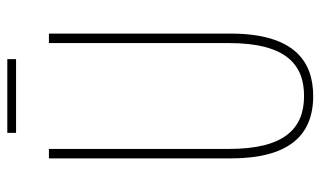

<svg xmlns="http://www.w3.org/2000/svg" viewBox="-196 -672 878 526"><g transform="rotate(-90 243.0 -409.0)"><path d="M344 -828H142V-804H344ZM414 -217V-714H388V-221C388 -63 328 -15 243 -15C152 -15 98 -71 98 -221V-714H72V-217C72 -59 133 10 243 10C338 10 414 -42 414 -217Z"/></g></svg>

Font: Noto Sans Arabic ExtCond Thin
Style: Regular
Weight: 100
Width: 2
Designer: Monotype Design Team, Nadine Chahine, Nizar Qandah and Khaled Hosny
Foundry: Monotype Imaging Inc.
Version: Version 2.012